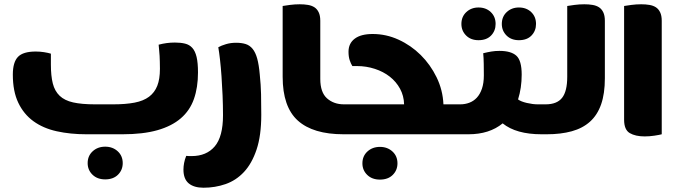

<svg xmlns="http://www.w3.org/2000/svg" viewBox="-20 -628 3165 898"><path d="M472 211Q435 211 412.5 189Q390 167 390 135Q390 101 413.5 79.5Q437 58 472 58Q507 58 530.5 79.5Q554 101 554 135Q554 167 532 189Q510 211 472 211ZM510 -140Q568 -140 609.5 -148Q651 -156 677 -175.5Q703 -195 715.5 -226.5Q728 -258 728 -306Q728 -325 727.5 -339.5Q727 -354 726.5 -366.5Q726 -379 724.5 -391.5Q723 -404 722 -419Q741 -424 759.5 -426.5Q778 -429 798 -429Q825 -429 845.5 -424Q866 -419 879.5 -404Q893 -389 899.5 -361.5Q906 -334 906 -289Q906 -219 887 -165Q868 -111 825.5 -74.5Q783 -38 716 -19Q649 0 553 0H384Q309 0 245.5 -14Q182 -28 136.5 -61Q91 -94 65.5 -147.5Q40 -201 40 -279Q40 -337 64 -362Q88 -387 147 -387Q167 -387 186 -384Q205 -381 218 -377V-326Q218 -273 227 -237.5Q236 -202 259 -180Q282 -158 322 -149Q362 -140 424 -140Z M851 101Q859 102 864.5 102Q870 102 876 102Q946 102 984.5 56.5Q1023 11 1023 -89Q1023 -135 1021 -182Q1019 -229 1016 -271.5Q1013 -314 1009 -349Q1005 -384 1001 -407Q1015 -415 1037 -421.5Q1059 -428 1084 -428Q1110 -428 1129 -422Q1148 -416 1161.5 -399.5Q1175 -383 1183 -354Q1191 -325 1195 -279Q1200 -231 1201 -187.5Q1202 -144 1202 -91Q1202 6 1180 71.5Q1158 137 1121 176.5Q1084 216 1035 233Q986 250 932 250Q887 250 862.5 229.5Q838 209 838 165Q838 151 841 134.5Q844 118 851 101Z M1478 -259Q1478 -196 1509.5 -168Q1541 -140 1589 -140H1630Q1650 -117 1650 -68Q1650 -48 1643 -28.5Q1636 -9 1628 0H1587Q1444 0 1373 -64Q1302 -128 1302 -269V-600Q1313 -602 1336 -605Q1359 -608 1382 -608Q1403 -608 1420.5 -605Q1438 -602 1450.5 -594Q1463 -586 1470.5 -570.5Q1478 -555 1478 -531Z M1610 0Q1591 -13 1579 -37Q1567 -61 1567 -90Q1567 -116 1574 -140H1870Q1869 -180 1851 -213Q1833 -246 1803 -269.5Q1773 -293 1733 -306Q1693 -319 1650 -319H1628Q1621 -330 1615.5 -346.5Q1610 -363 1610 -386Q1610 -425 1639 -447Q1668 -469 1723 -469Q1786 -469 1844 -442.5Q1902 -416 1947.5 -371Q1993 -326 2022 -266.5Q2051 -207 2054 -140H2127Q2136 -129 2141 -110Q2146 -91 2146 -68Q2146 -48 2140.5 -29Q2135 -10 2128 0ZM1757 212Q1720 212 1697.5 190Q1675 168 1675 136Q1675 102 1698.5 80.5Q1722 59 1757 59Q1792 59 1815.5 80.5Q1839 102 1839 136Q1839 168 1817 190Q1795 212 1757 212Z M2125 0Q2106 -13 2094 -37Q2082 -61 2082 -90Q2082 -116 2089 -140H2133Q2155 -140 2175 -147.5Q2195 -155 2210 -171Q2225 -187 2234 -213Q2243 -239 2243 -276Q2243 -299 2242.5 -329Q2242 -359 2240 -379Q2260 -384 2278 -387Q2296 -390 2316 -390Q2370 -390 2395 -367.5Q2420 -345 2420 -279Q2420 -217 2403 -163Q2416 -153 2444 -146.5Q2472 -140 2495 -140H2519Q2539 -117 2539 -68Q2539 -48 2533 -29Q2527 -10 2520 0H2513Q2394 0 2331 -51Q2269 0 2171 0ZM2407 -440Q2371 -440 2349 -462Q2327 -484 2327 -516Q2327 -550 2350 -571.5Q2373 -593 2407 -593Q2442 -593 2464.5 -571.5Q2487 -550 2487 -516Q2487 -484 2466 -462Q2445 -440 2407 -440ZM2218 -440Q2182 -440 2160 -462Q2138 -484 2138 -516Q2138 -550 2161 -571.5Q2184 -593 2218 -593Q2253 -593 2275.5 -571.5Q2298 -550 2298 -516Q2298 -484 2277 -462Q2256 -440 2218 -440Z M2809 -262Q2809 -190 2791.5 -140Q2774 -90 2739.5 -59Q2705 -28 2654 -14Q2603 0 2537 0H2516Q2497 -13 2485 -37Q2473 -61 2473 -90Q2473 -116 2480 -140H2532Q2585 -140 2609 -170.5Q2633 -201 2633 -269V-600Q2644 -602 2667 -605Q2690 -608 2713 -608Q2734 -608 2751.5 -605Q2769 -602 2781.5 -594Q2794 -586 2801.5 -570.5Q2809 -555 2809 -531V-262Z M3075 0Q3064 3 3041 6.5Q3018 10 2995 10Q2952 10 2925.5 -5.5Q2899 -21 2899 -68V-600Q2910 -602 2933 -605Q2956 -608 2979 -608Q3000 -608 3017.5 -605Q3035 -602 3047.5 -594Q3060 -586 3067.5 -570.5Q3075 -555 3075 -531Z"/></svg>

Font: Baloo Bhaijaan
Style: Regular
Weight: 400
Designer: Devika Bhansali and Ek Type
Foundry: Ek Type
Version: Version 1.443;PS 1.000;hotconv 16.6.51;makeotf.lib2.5.65220;